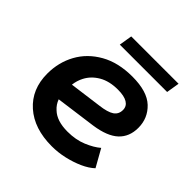

<svg xmlns="http://www.w3.org/2000/svg" viewBox="-148 -634 760 760"><g transform="rotate(45 232.5 -254.0)"><path d="M249 11Q150 11 91.5 -41Q33 -93 33 -180Q33 -243 61.5 -295Q90 -347 145.5 -378.5Q201 -410 280 -410Q363 -410 401.5 -373.5Q440 -337 440 -283Q440 -233 408 -203Q376 -173 307 -163L137 -140Q145 -118 162 -103Q192 -74 252 -74Q298 -74 334 -89Q370 -104 392 -123L433 -50Q414 -32 384 -18.5Q354 -5 319 3Q284 11 249 11ZM133 -218 268 -236Q310 -241 328.5 -253.5Q347 -266 347 -290Q347 -311 329 -322Q311 -333 276 -333Q228 -333 195.5 -314Q163 -295 147 -264Q136 -243 133 -218ZM155 -464 164 -519H429L420 -464Z"/></g></svg>

Font: Rokkitt SemiBold SemiBold
Style: Italic
Weight: 600
Italic angle: -9°
Version: Version 3.103